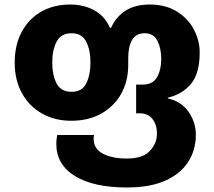

<svg xmlns="http://www.w3.org/2000/svg" viewBox="-20 -579 948 849"><path d="M541 250Q394 250 311.5 199.5Q229 149 229 57Q229 48 230 38Q231 28 233 18H396Q394 26 394 34Q394 79 435 100.5Q476 122 541 122Q611 122 642.5 88.5Q674 55 674 12Q674 -28 654 -53Q634 -78 598 -78H582V-205H611Q656 -205 674.5 -238Q693 -271 693 -318Q693 -364 676.5 -398Q660 -432 620 -432Q582 -432 564.5 -403Q547 -374 547 -322V-292Q547 -220 516 -164.5Q485 -109 428.5 -77Q372 -45 295 -45Q222 -45 165.5 -77Q109 -109 77 -167Q45 -225 45 -302Q45 -380 76 -438Q107 -496 162.5 -527.5Q218 -559 290 -559Q352 -559 398.5 -532.5Q445 -506 466 -456H471Q493 -505 535.5 -532Q578 -559 642 -559Q712 -559 761.5 -528.5Q811 -498 837 -449Q863 -400 863 -347Q863 -254 824.5 -208Q786 -162 722 -147V-144Q781 -131 813.5 -85Q846 -39 846 17Q846 84 812 137Q778 190 710.5 220Q643 250 541 250ZM297 -173Q343 -173 361.5 -210.5Q380 -248 380 -302Q380 -358 361 -395Q342 -432 296 -432Q250 -432 230.5 -395Q211 -358 211 -302Q211 -248 230 -210.5Q249 -173 297 -173Z"/></svg>

Font: Noto Sans Georgian ExtraBold
Style: Regular
Weight: 800
Designer: Monotype Design Team, Akaki Razmadze
Foundry: Google LLC
Version: Version 2.005; ttfautohint (v1.8.4.7-5d5b)